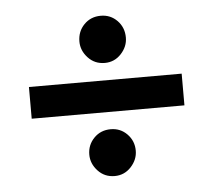

<svg xmlns="http://www.w3.org/2000/svg" viewBox="-40 -565 590 531"><g transform="rotate(-5 255.0 -299.5)"><path d="M43 -255V-343H467V-255ZM258 -77Q230 -77 211.5 -97Q193 -117 193 -142Q193 -169 211.5 -188Q230 -207 258 -207Q285 -207 303.5 -188Q322 -169 322 -142Q322 -117 303.5 -97Q285 -77 258 -77ZM258 -391Q230 -391 211.5 -411Q193 -431 193 -456Q193 -484 211.5 -503Q230 -522 258 -522Q285 -522 303.5 -503Q322 -484 322 -456Q322 -431 303.5 -411Q285 -391 258 -391Z"/></g></svg>

Font: Manuale ExtraBold
Style: Regular
Weight: 800
Version: Version 1.002